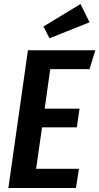

<svg xmlns="http://www.w3.org/2000/svg" viewBox="-20 -943 498 963"><path d="M383.8 -922.9 429.2 -831.1 228 -751 198.2 -810.1ZM458 -690.9 429.2 -596.2H231.9L204.1 -397.9H378.9L365.2 -304.2H190.9L161.1 -96.2H376L360.8 0H22L120.1 -690.9Z"/></svg>

Font: Fira Sans Compressed Medium
Style: Italic
Weight: 500
Width: 3
Italic angle: -8°
Designer: Carrois Corporate & Edenspiekermann AG
Foundry: Carrois Corporate GbR & Edenspiekermann AG
Version: Version 4.203;PS 004.203;hotconv 1.0.88;makeotf.lib2.5.64775